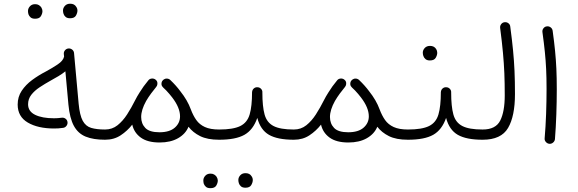

<svg xmlns="http://www.w3.org/2000/svg" viewBox="-20 -736 3063 1018"><path d="M73.7 -181.6Q73.7 -222.7 95 -254.6Q116.2 -286.6 150.6 -312Q185.1 -337.4 224.1 -357.4Q258.3 -376 286.6 -395Q314.9 -414.1 319.8 -436L318.4 -449.7Q317.4 -460.9 324.7 -469.5Q332 -478 342.8 -479Q354 -480 362.8 -472.9Q371.6 -465.8 372.6 -454.6L397 -186Q402.8 -124.5 418.7 -95.5Q434.6 -66.4 463.6 -57.9Q492.7 -49.3 536.6 -49.3H537.1Q548.3 -49.3 556.2 -41.3Q564 -33.2 564 -22Q564 -10.7 556.2 -2.9Q548.3 4.9 537.1 4.9H536.6Q474.6 4.9 434.1 -11.7Q393.6 -28.3 371.6 -68.8Q349.6 -109.4 342.8 -181.2L326.7 -357.9Q310.5 -344.7 290.3 -332.5Q270 -320.3 247.6 -308.1Q217.8 -291.5 190.4 -273.4Q163.1 -255.4 146 -233.4Q128.9 -211.4 128.9 -183.1Q128.9 -145.5 166.3 -127.2Q203.6 -108.9 266.6 -108.9Q286.1 -108.9 307.1 -111.8Q318.4 -113.3 327.4 -106.7Q336.4 -100.1 337.9 -88.9Q339.4 -78.1 332.5 -68.8Q325.7 -59.6 314.5 -58.1Q302.2 -56.2 290 -55.4Q277.8 -54.7 266.6 -54.7Q181.2 -54.7 127.4 -86.2Q73.7 -117.7 73.7 -181.6ZM314 -680.2Q314 -693.8 324.2 -705.1Q334.5 -716.3 352.1 -716.3Q374.5 -716.3 384.3 -699.7Q390.6 -690.9 390.6 -679.7Q390.6 -667.5 382.6 -653.3Q374.5 -639.2 351.6 -639.2Q336.4 -639.2 328.1 -646.2Q319.8 -653.3 316.9 -662.6Q314 -671.4 314 -680.2ZM128.4 -677.7Q128.4 -691.4 138.7 -702.6Q148.9 -713.9 166.5 -713.9Q178.2 -713.9 186 -709Q193.8 -704.1 198.7 -697.3Q205.1 -686.5 205.1 -677.2Q205.1 -664.6 197 -650.6Q189 -636.7 166 -636.7Q150.4 -636.7 142.3 -643.8Q134.3 -650.9 130.9 -660.2Q128.4 -668.9 128.4 -677.7Z M510.3 -22Q510.3 -33.2 518.1 -41.3Q525.9 -49.3 537.1 -49.3Q574.7 -49.3 603 -71.8Q631.3 -94.2 654.1 -129.6Q676.8 -165 696.3 -204.1Q706.5 -224.6 720.7 -246.6Q739.7 -277.8 766.6 -310.1Q773.4 -318.8 785.4 -319.6Q797.4 -320.3 805.7 -313Q815.9 -304.7 814.5 -291Q814.5 -291 814.5 -290Q814.5 -290 814.5 -290Q813.5 -281.2 808.1 -274.9Q795.9 -260.3 781.2 -240.5Q766.6 -220.7 754.9 -200.7Q728.5 -153.3 728.5 -115.7Q728.5 -80.6 750.5 -57.6Q772.5 -34.7 825.2 -34.7Q878.9 -34.7 906.7 -59.1Q934.6 -83.5 934.6 -119.1Q934.6 -165 893.1 -219.2Q878.9 -237.8 861.8 -255.9Q854 -263.7 845.2 -272Q843.8 -273.4 842.8 -274.9Q835.4 -282.2 836.2 -293.2Q836.9 -304.2 843.8 -310.5L844.2 -311L844.7 -311.5L845.2 -312L845.7 -312.5Q846.2 -313 846.7 -313Q847.2 -314 848.1 -314.5Q848.1 -314.5 848.6 -314.5Q849.6 -315.4 850.6 -315.9Q850.6 -315.9 850.6 -315.9Q854 -317.9 857.4 -318.8Q857.4 -318.8 857.9 -318.8Q858.9 -318.8 859.9 -318.8Q859.9 -318.8 860.4 -319.3Q861.3 -319.3 862.3 -319.3Q862.8 -319.3 863.3 -319.3Q863.8 -319.3 864.7 -319.3Q865.2 -319.3 866.2 -319.3Q866.2 -319.3 866.7 -319.3Q868.2 -319.3 869.1 -318.8Q869.1 -318.8 869.1 -318.8Q870.6 -318.8 871.6 -318.4Q871.6 -318.4 871.6 -318.4Q874 -317.9 876.5 -316.4Q876.5 -316.4 876.5 -316.4Q877.4 -315.9 878.4 -315.4Q878.4 -315.4 878.9 -314.9Q879.9 -314.5 880.4 -314Q880.9 -314 880.9 -313.5Q881.8 -313 882.8 -312Q914.1 -282.2 936 -252.4Q974.1 -204.6 991.7 -156.2Q1003.9 -123.5 1020.8 -99.6Q1037.6 -75.7 1066.4 -62.5Q1095.2 -49.3 1141.6 -49.3H1142.1Q1153.3 -49.3 1161.1 -41.3Q1168.9 -33.2 1168.9 -22Q1168.9 -10.7 1161.1 -2.9Q1153.3 4.9 1142.1 4.9H1141.6Q1079.6 4.9 1041 -14.4Q1002.4 -33.7 979.5 -64Q963.9 -25.9 924.1 -3.2Q884.3 19.5 826.2 19.5Q762.7 19.5 726.8 -6.3Q690.9 -32.2 681.2 -75.2Q655.3 -42 619.9 -18.6Q584.5 4.9 537.1 4.9Q525.9 4.9 518.1 -2.9Q510.3 -10.7 510.3 -22Z M1114.7 -22Q1114.7 -33.2 1122.8 -41.3Q1130.9 -49.3 1142.1 -49.3Q1216.3 -49.3 1253.7 -67.6Q1291 -85.9 1303.7 -129.2Q1316.4 -172.4 1316.4 -247.1Q1317.4 -259.8 1325.9 -267.1Q1334.5 -274.4 1345.7 -273.4Q1356.9 -272.9 1364.5 -264.6Q1372.1 -256.3 1371.1 -245.1Q1371.1 -171.9 1382.8 -129.2Q1394.5 -86.4 1430.2 -67.9Q1465.8 -49.3 1537.6 -49.3H1538.1Q1549.3 -49.3 1557.1 -41.3Q1564.9 -33.2 1564.9 -22Q1564.9 -10.7 1557.1 -2.9Q1549.3 4.9 1538.1 4.9H1537.6Q1451.7 4.9 1406.2 -21.2Q1360.8 -47.4 1344.2 -110.8Q1322.3 -47.4 1275.9 -21.2Q1229.5 4.9 1142.1 4.9Q1130.9 4.9 1122.8 -2.9Q1114.7 -10.7 1114.7 -22ZM1243.7 218.3Q1243.7 204.6 1253.9 193.4Q1264.2 182.1 1281.7 182.1Q1304.2 182.1 1314 198.7Q1320.3 207.5 1320.3 218.8Q1320.3 231 1312.3 245.1Q1304.2 259.3 1281.2 259.3Q1266.1 259.3 1257.8 252.2Q1249.5 245.1 1246.6 235.8Q1243.7 227.1 1243.7 218.3ZM1058.1 220.7Q1058.1 207 1068.4 195.8Q1078.6 184.6 1096.2 184.6Q1107.9 184.6 1115.7 189.5Q1123.5 194.3 1128.4 201.2Q1134.8 211.9 1134.8 221.2Q1134.8 233.9 1126.7 247.8Q1118.7 261.7 1095.7 261.7Q1080.1 261.7 1072 254.6Q1064 247.6 1060.5 238.3Q1058.1 229.5 1058.1 220.7Z M1511.2 -22Q1511.2 -33.2 1519 -41.3Q1526.9 -49.3 1538.1 -49.3Q1575.7 -49.3 1604 -71.8Q1632.3 -94.2 1655 -129.6Q1677.7 -165 1697.3 -204.1Q1707.5 -224.6 1721.7 -246.6Q1740.7 -277.8 1767.6 -310.1Q1774.4 -318.8 1786.4 -319.6Q1798.3 -320.3 1806.6 -313Q1816.9 -304.7 1815.4 -291Q1815.4 -291 1815.4 -290Q1815.4 -290 1815.4 -290Q1814.5 -281.2 1809.1 -274.9Q1796.9 -260.3 1782.2 -240.5Q1767.6 -220.7 1755.9 -200.7Q1729.5 -153.3 1729.5 -115.7Q1729.5 -80.6 1751.5 -57.6Q1773.4 -34.7 1826.2 -34.7Q1879.9 -34.7 1907.7 -59.1Q1935.5 -83.5 1935.5 -119.1Q1935.5 -165 1894 -219.2Q1879.9 -237.8 1862.8 -255.9Q1855 -263.7 1846.2 -272Q1844.7 -273.4 1843.8 -274.9Q1836.4 -282.2 1837.2 -293.2Q1837.9 -304.2 1844.7 -310.5L1845.2 -311L1845.7 -311.5L1846.2 -312L1846.7 -312.5Q1847.2 -313 1847.7 -313Q1848.1 -314 1849.1 -314.5Q1849.1 -314.5 1849.6 -314.5Q1850.6 -315.4 1851.6 -315.9Q1851.6 -315.9 1851.6 -315.9Q1855 -317.9 1858.4 -318.8Q1858.4 -318.8 1858.9 -318.8Q1859.9 -318.8 1860.8 -318.8Q1860.8 -318.8 1861.3 -319.3Q1862.3 -319.3 1863.3 -319.3Q1863.8 -319.3 1864.3 -319.3Q1864.7 -319.3 1865.7 -319.3Q1866.2 -319.3 1867.2 -319.3Q1867.2 -319.3 1867.7 -319.3Q1869.1 -319.3 1870.1 -318.8Q1870.1 -318.8 1870.1 -318.8Q1871.6 -318.8 1872.6 -318.4Q1872.6 -318.4 1872.6 -318.4Q1875 -317.9 1877.4 -316.4Q1877.4 -316.4 1877.4 -316.4Q1878.4 -315.9 1879.4 -315.4Q1879.4 -315.4 1879.9 -314.9Q1880.9 -314.5 1881.3 -314Q1881.8 -314 1881.8 -313.5Q1882.8 -313 1883.8 -312Q1915 -282.2 1937 -252.4Q1975.1 -204.6 1992.7 -156.2Q2004.9 -123.5 2021.7 -99.6Q2038.6 -75.7 2067.4 -62.5Q2096.2 -49.3 2142.6 -49.3H2143.1Q2154.3 -49.3 2162.1 -41.3Q2169.9 -33.2 2169.9 -22Q2169.9 -10.7 2162.1 -2.9Q2154.3 4.9 2143.1 4.9H2142.6Q2080.6 4.9 2042 -14.4Q2003.4 -33.7 1980.5 -64Q1964.8 -25.9 1925 -3.2Q1885.3 19.5 1827.1 19.5Q1763.7 19.5 1727.8 -6.3Q1691.9 -32.2 1682.1 -75.2Q1656.2 -42 1620.8 -18.6Q1585.4 4.9 1538.1 4.9Q1526.9 4.9 1519 -2.9Q1511.2 -10.7 1511.2 -22Z M2115.7 -22Q2115.7 -33.2 2123.8 -41.3Q2131.8 -49.3 2143.1 -49.3Q2217.3 -49.3 2254.6 -67.6Q2292 -85.9 2304.7 -129.2Q2317.4 -172.4 2317.4 -247.1Q2318.4 -259.8 2326.9 -267.1Q2335.4 -274.4 2346.7 -273.4Q2357.9 -272.9 2365.5 -264.6Q2373 -256.3 2372.1 -245.1Q2372.1 -171.9 2383.8 -129.2Q2395.5 -86.4 2431.2 -67.9Q2466.8 -49.3 2538.6 -49.3H2539.1Q2550.3 -49.3 2558.1 -41.3Q2565.9 -33.2 2565.9 -22Q2565.9 -10.7 2558.1 -2.9Q2550.3 4.9 2539.1 4.9H2538.6Q2452.6 4.9 2407.2 -21.2Q2361.8 -47.4 2345.2 -110.8Q2323.2 -47.4 2276.9 -21.2Q2230.5 4.9 2143.1 4.9Q2131.8 4.9 2123.8 -2.9Q2115.7 -10.7 2115.7 -22ZM2221.7 -457Q2221.7 -470.2 2231.9 -481.4Q2242.2 -492.7 2260.3 -492.7Q2281.7 -492.7 2292.5 -476.1Q2298.3 -466.8 2298.3 -456.1Q2298.3 -443.8 2290.3 -429.7Q2282.2 -415.5 2259.3 -415.5Q2244.1 -415.5 2235.8 -422.9Q2227.5 -430.2 2224.6 -439.5Q2221.7 -447.8 2221.7 -457Z M2512.2 -22Q2512.2 -33.2 2520 -41.3Q2527.8 -49.3 2539.1 -49.3Q2608.4 -49.3 2632.3 -96.9Q2656.2 -144.5 2656.2 -230Q2656.2 -294.4 2654.1 -347.2Q2651.9 -399.9 2646.7 -456.3Q2641.6 -512.7 2631.8 -587.9Q2630.4 -599.1 2637.5 -608.2Q2644.5 -617.2 2655.3 -618.2Q2666.5 -619.6 2675.5 -612.8Q2684.6 -606 2685.5 -594.7Q2694.8 -524.9 2700.2 -469.5Q2705.6 -414.1 2708 -359.6Q2710.4 -305.2 2710.4 -237.3Q2710.4 -120.1 2673.8 -57.6Q2637.2 4.9 2539.1 4.9Q2527.8 4.9 2520 -2.9Q2512.2 -10.7 2512.2 -22Z M2856 -565.9Q2854.5 -577.1 2861.6 -586.2Q2868.7 -595.2 2879.4 -596.2Q2890.6 -597.7 2899.7 -590.8Q2908.7 -584 2910.2 -572.8Q2918.5 -512.7 2923.1 -465.6Q2927.7 -418.5 2929.9 -371.1Q2932.1 -323.7 2932.1 -261.7Q2932.1 -198.2 2929.7 -128.7Q2927.2 -59.1 2922.4 1.5Q2921.4 12.2 2912.6 19.8Q2903.8 27.3 2892.6 26.4Q2881.8 25.4 2874.3 16.8Q2866.7 8.3 2867.7 -2.4Q2873 -63 2875.5 -132.1Q2877.9 -201.2 2877.9 -263.7Q2877.9 -323.7 2875.7 -369.1Q2873.5 -414.6 2868.9 -460.2Q2864.3 -505.9 2856 -565.9Z"/></svg>

Font: Mikhak-DS1-FD Light
Style: Regular
Weight: 300
Designer: Amin Abedi
Version: Version 3.2